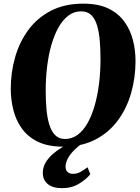

<svg xmlns="http://www.w3.org/2000/svg" viewBox="-20 -772 750 1025"><path d="M317 11Q236.5 11 182.5 -15.2Q128.5 -41.5 96.8 -85.8Q65 -130 51.2 -185.2Q37.5 -240.5 37.5 -298Q37.5 -385.5 60.8 -466.8Q84 -548 131.5 -612.5Q179 -677 252.2 -714.8Q325.5 -752.5 424.5 -752.5Q505 -752.5 558.8 -726.5Q612.5 -700.5 644.2 -656.2Q676 -612 689.8 -557.5Q703.5 -503 703.5 -446Q703.5 -358 680.2 -276Q657 -194 609.2 -129.2Q561.5 -64.5 488.8 -26.8Q416 11 317 11ZM326.5 -30Q364.5 -30 394.8 -52.5Q425 -75 447.8 -115.5Q470.5 -156 485.8 -209.8Q501 -263.5 508.8 -326.2Q516.5 -389 516.5 -456Q516.5 -506.5 512.8 -552.5Q509 -598.5 498.8 -634.2Q488.5 -670 468 -690.8Q447.5 -711.5 413 -711.5Q375.5 -711.5 345.2 -688.8Q315 -666 292.2 -625.5Q269.5 -585 254.2 -531.5Q239 -478 231.5 -416.2Q224 -354.5 224 -289Q224 -237 228 -190.2Q232 -143.5 243 -107.5Q254 -71.5 274.2 -50.8Q294.5 -30 326.5 -30ZM311.5 232.5Q261.5 232.5 235 210.5Q208.5 188.5 208.5 151Q208.5 122 222.8 97.2Q237 72.5 260.2 51.8Q283.5 31 311.8 14.2Q340 -2.5 368 -15.5L404.5 -29.5L438.5 -19Q403 3 379 26.5Q355 50 342.8 72.8Q330.5 95.5 330 116.5Q330 137 341 146.5Q352 156 370.5 156Q391 156 408.8 146.2Q426.5 136.5 447.5 121L462 158Q442 184 402.8 208.2Q363.5 232.5 311.5 232.5Z"/></svg>

Font: Merriweather 96pt Black
Style: Italic
Weight: 900
Italic angle: -7.8°
Version: Version 2.101